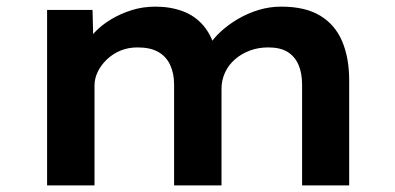

<svg xmlns="http://www.w3.org/2000/svg" viewBox="-20 -559 1191 579"><path d="M122 0V-529H259L262 -412L233 -416Q245 -440 266 -462Q287 -484 315.5 -501Q344 -518 377.5 -528.5Q411 -539 449 -539Q494 -539 531.5 -525Q569 -511 594.5 -480.5Q620 -450 632 -401L602 -405L610 -421Q624 -444 646.5 -464.5Q669 -485 698 -502Q727 -519 760 -529Q793 -539 828 -539Q901 -539 946 -511.5Q991 -484 1012 -434Q1033 -384 1033 -317V0H891V-303Q891 -339 880 -364Q869 -389 847 -402.5Q825 -416 789 -416Q759 -416 733.5 -406.5Q708 -397 688.5 -380Q669 -363 658.5 -340Q648 -317 648 -292V0H505V-304Q505 -338 493 -363.5Q481 -389 457 -402.5Q433 -416 395 -416Q366 -416 342.5 -406Q319 -396 301.5 -379Q284 -362 274.5 -342Q265 -322 265 -301V0Z"/></svg>

Font: Lexend Exa SemiBold
Style: Regular
Weight: 600
Designer: Bonnie Shaver-Troup, Thomas Jockin
Foundry: Lexend
Version: Version 1.007